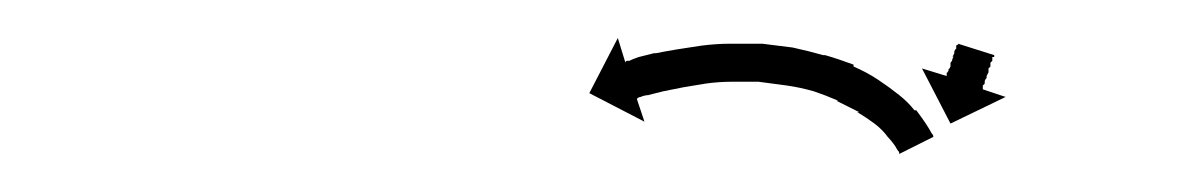

<svg xmlns="http://www.w3.org/2000/svg" viewBox="-20 -576 631 101"><path d="M503 -546Q502 -546 502 -546Q502 -546 502 -545Q502 -545 502 -544Q502 -544 501.5 -543.5Q501 -543 501 -543Q501 -541 501 -541Q501 -541 500 -540Q500 -539 500 -538.5Q500 -538 500 -538Q500 -538 499 -536Q499 -535 499 -535Q498 -534 498 -533Q498 -533 498 -532.5Q498 -532 498 -532Q497 -531 497 -531Q497 -531 497 -530Q497 -531 497 -530Q497 -530 497 -529L509 -525L480 -511L465 -540L478 -536Q478 -536 478 -536Q478 -536 478 -537Q478 -537 478 -538Q478 -537 479 -539Q479 -539 479 -540Q479 -539 480 -541Q480 -542 480 -543Q481 -544 481 -545Q482 -547 481 -546Q482 -548 482 -548Q482 -548 482 -549Q483 -551 483 -550Q483 -552 483 -552Q484 -553 484 -552Q484 -553 484 -553Q484 -553 484 -553L503 -547Q503 -547 503 -546ZM453 -496Q453 -496 453 -496Q453 -496 453 -496Q453 -496 453 -496Q453 -496 453 -496Q452 -497 451 -499Q451 -499 451 -499Q451 -499 451 -499Q451 -499 451 -499Q451 -499 451 -499Q449 -502 446 -505Q446 -505 446.5 -504.5Q447 -504 447 -504Q447 -504 447 -504Q447 -504 447 -504Q444 -508 440 -511Q440 -511 440 -511Q440 -511 440 -511Q440 -511 440 -511Q440 -511 440 -511Q436 -514 431 -517Q431 -517 431 -517Q431 -517 431 -517Q431 -517 431.5 -517Q432 -517 432 -517Q426 -520 420 -523Q420 -523 420 -523Q420 -523 421 -523Q421 -523 421 -523Q421 -523 421 -523Q414 -526 408 -528Q408 -528 408 -528Q408 -528 408 -528Q408 -528 408 -528Q408 -528 408 -528Q401 -530 394 -531Q394 -531 394 -531Q394 -531 394 -531Q394 -531 394 -531Q394 -531 394 -531Q387 -532 379 -533Q379 -533 379 -533Q379 -533 379 -533Q379 -533 379 -533Q379 -533 379 -533Q372 -533 365 -533Q365 -533 365 -533Q365 -533 365 -533Q365 -533 365 -533Q365 -533 365 -533Q358 -533 351 -532Q351 -532 351 -532Q351 -532 351 -532Q351 -532 351 -532Q351 -532 351 -532Q345 -531 339 -530Q339 -530 339 -530Q339 -530 339 -530Q339 -530 339 -530Q339 -530 339 -530Q334 -529 329 -528Q329 -528 329 -528Q329 -528 329 -528Q329 -528 329 -528Q329 -528 329 -528Q325 -527 321 -526Q321 -526 321 -526Q321 -526 321 -526Q321 -526 321.5 -526Q322 -526 322 -526Q319 -526 317 -525Q317 -525 317 -525Q317 -525 317 -525Q317 -525 317 -525Q317 -525 317 -525Q316 -525 315 -524L319 -512L290 -527L305 -556L309 -543Q309 -544 310 -544Q310 -544 310.5 -544Q311 -544 311 -544Q311 -544 311 -544Q311 -544 311 -544Q313 -545 316 -546Q316 -546 316 -546Q316 -546 316 -546Q316 -546 316 -546Q316 -546 316 -546Q320 -547 324 -548Q324 -548 324.5 -548Q325 -548 325 -548Q325 -548 325 -548Q325 -548 325 -548Q330 -549 336 -550Q336 -550 336 -550Q336 -550 336 -550Q336 -550 336 -550Q336 -550 336 -550Q342 -551 349 -552Q349 -552 349 -552Q349 -552 349 -552Q349 -552 349 -552Q349 -552 349 -552Q357 -553 364 -553Q364 -553 364 -553Q364 -553 364 -553Q364 -553 364 -553Q364 -553 364 -553Q372 -553 380 -553Q380 -553 380 -553Q380 -553 381 -553Q381 -553 381 -553Q381 -553 381 -553Q389 -552 397 -551Q397 -551 397 -551Q397 -551 397 -551Q397 -551 397 -551Q397 -551 397 -551Q406 -549 413 -547Q413 -547 413 -547Q413 -547 414 -547Q414 -547 414 -547Q414 -547 414 -547Q421 -545 429 -542Q429 -542 429 -541.5Q429 -541 429 -541Q429 -541 429 -541Q429 -541 429 -541Q436 -538 442 -534Q442 -534 442 -534Q442 -534 442 -534Q442 -534 442 -534Q442 -534 442 -534Q448 -530 453 -526Q453 -526 453 -526Q453 -526 453 -526Q453 -526 453 -526Q453 -526 453 -526Q458 -522 461 -518Q461 -518 461 -518Q461 -518 462 -518Q462 -518 462 -518Q462 -518 462 -518Q465 -514 467 -511Q467 -511 467 -511Q467 -511 467 -511Q467 -511 467 -511Q467 -511 467 -511Q469 -508 470 -506Q470 -506 470 -506Q470 -506 470 -506Q470 -506 470 -506Q470 -506 470 -506Q471 -505 471 -504L453 -495Q453 -495 453 -496Z"/></svg>

Font: FRB American Cursive Just Arrows
Style: Italic
Weight: 400
Italic angle: -25°
Version: Version 2.0;Modular Font Editor K font №1